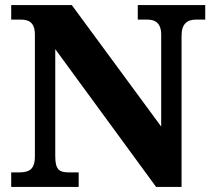

<svg xmlns="http://www.w3.org/2000/svg" viewBox="-20 -734 838 754"><path d="M24 0H289V-57H252C215 -57 197 -65 197 -120V-541L593 0H693V-594C693 -641 716 -657 749 -657H786V-714H521V-657H559C589 -657 613 -644 613 -598V-237L262 -714H24V-657H61C90 -657 117 -649 117 -598V-120C117 -65 91 -57 53 -57H24Z"/></svg>

Font: Noto Serif Malayalam ExtraBold
Style: Regular
Weight: 800
Designer: Indian type Foundry, Jelle Bosma, Monotype Design Team
Foundry: Monotype Imaging Inc.
Version: Version 2.104